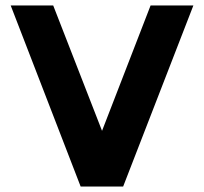

<svg xmlns="http://www.w3.org/2000/svg" viewBox="-20 -680 743 700"><path d="M274 0 19 -660H174L352 -203L529 -660H685L429 0Z"/></svg>

Font: Lil Grotesk Black
Style: Regular
Weight: 900
Designer: Bastien Sozeau
Foundry: NBR — Bastien Sozeau
Version: Version 3.003; ttfautohint (v1.8.4.7-5d5b);gftools[0.9.33]